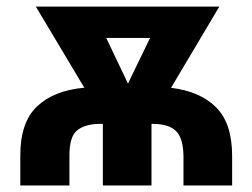

<svg xmlns="http://www.w3.org/2000/svg" viewBox="-20 -566 770 586"><path d="M191.9 0H42V-89.8Q41.5 -192.4 93 -241.2Q144.5 -290 237.3 -298.3L89.4 -545.9H649.4L502 -297.9Q589.8 -287.6 639.2 -238.8Q688.5 -189.9 688.5 -89.8V0H540V-89.8Q539.1 -144.5 517.3 -166Q495.6 -187.5 446.8 -188H442.4V0H293.9V-188H284.7Q239.3 -187.5 215.3 -168Q191.4 -148.4 191.9 -89.8ZM304.2 -450.2 370.6 -311 438 -450.2Z"/></svg>

Font: Inter Tight
Style: Bold
Weight: 700
Designer: Rasmus Andersson
Foundry: rsms
Version: Version 3.004; ttfautohint (v1.8.4.7-5d5b)